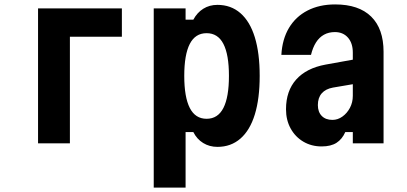

<svg xmlns="http://www.w3.org/2000/svg" viewBox="-20 -648 1840 868"><path d="M152 0V-610H531V-482H296V0Z M675 200V-610H819V-559H854Q871 -591 899 -608.5Q927 -626 963 -626Q1024 -626 1067 -588.5Q1110 -551 1132 -479.5Q1154 -408 1154 -305Q1154 -202 1132 -130.5Q1110 -59 1067 -21.5Q1024 16 963 16Q927 16 898.5 -1.5Q870 -19 854 -51H819V200ZM914 -111Q965 -111 990 -160Q1015 -209 1015 -305Q1015 -401 990 -449.5Q965 -498 914 -498Q863 -498 838 -449.5Q813 -401 813 -305Q813 -209 838 -160Q863 -111 914 -111Z M1585 -380V-269L1485 -252Q1452 -246 1434.5 -226Q1417 -206 1417 -173Q1417 -142 1434.5 -124Q1452 -106 1483 -106Q1507 -106 1528 -121Q1549 -136 1562 -160.5Q1575 -185 1575 -215V-410Q1575 -453 1553 -478Q1531 -503 1494 -503Q1466 -503 1444.5 -491Q1423 -479 1408.5 -456Q1394 -433 1386 -400H1252Q1256 -471 1286.5 -522Q1317 -573 1370.5 -600.5Q1424 -628 1495 -628Q1602 -628 1658 -573Q1714 -518 1714 -414V0H1575V-51H1541Q1527 -19 1501.5 -2.5Q1476 14 1434 14Q1388 14 1351.5 -7.5Q1315 -29 1294 -67Q1273 -105 1273 -154Q1273 -237 1319 -288.5Q1365 -340 1452 -356Z"/></svg>

Font: Martian Mono Condensed SemiBold
Style: Regular
Weight: 600
Width: 3
Designer: Roman Shamin
Foundry: Evil Martians
Version: Version 1.000